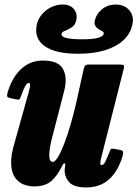

<svg xmlns="http://www.w3.org/2000/svg" viewBox="-20 -804 605 845"><path d="M488 -784Q528.5 -784 549.8 -758.2Q571 -732.5 562.5 -695Q549 -634.5 486 -601Q423 -567.5 324 -567.5Q225 -567 177 -600.8Q129 -634.5 142 -696Q150.5 -733 183.2 -758.5Q216 -784 256 -784Q289.5 -784 305.8 -763.5Q322 -743 315.5 -714.5Q311 -693.5 296 -683.8Q281 -674 266.8 -668.8Q252.5 -663.5 251 -655.5Q245.5 -631 342.5 -631Q431 -631 436.5 -655.5Q438 -662 431 -666Q424 -670 414.8 -675.2Q405.5 -680.5 399.8 -689.5Q394 -698.5 397.5 -714.5Q404 -743 429.2 -763.5Q454.5 -784 488 -784ZM14.5 -400.5Q34.5 -465.5 74.2 -501.5Q114 -537.5 168 -537.5Q237.5 -537.5 257.5 -500Q277.5 -462.5 262.5 -404L211 -204.5Q197 -152.5 196.8 -122Q196.5 -91.5 212 -91.5Q222.5 -91.5 236 -114.2Q249.5 -137 264 -175.2Q278.5 -213.5 292.2 -261Q306 -308.5 317 -358.5L347 -494.5Q349.5 -506 353.2 -513Q357 -520 371 -520H500.5Q518.5 -520 523.2 -517.5Q528 -515 524.5 -501L427.5 -118Q424 -105 421.8 -91.2Q419.5 -77.5 427 -77.5Q436 -77.5 443 -91.5Q450 -105.5 461.5 -134.5Q465 -144 468 -147.8Q471 -151.5 484.5 -148.5L509 -144Q520 -142 521.5 -136Q523 -130 519.5 -117Q500 -51 460.2 -15Q420.5 21 359 21Q303 21 282.5 -4.5Q262 -30 265 -61L267 -77.5Q268 -85 263.5 -85.2Q259 -85.5 255 -77Q234.5 -33 207 -8.2Q179.5 16.5 130 16.5Q107 16.5 84.5 8Q62 -0.5 46.5 -22Q31 -43.5 29 -81.5Q27 -119.5 45 -179L106.5 -399Q109.5 -410 112 -424.5Q114.5 -439 106.5 -439Q99 -439 91 -425Q83 -411 71.5 -378.5Q68.5 -370.5 65.8 -367.2Q63 -364 50 -367L22 -373Q12 -375.5 11.2 -381.5Q10.5 -387.5 14.5 -400.5Z"/></svg>

Font: Besley* Condensed Heavy
Style: Italic
Weight: 800
Width: 3
Italic angle: -13°
Designer: Owen Earl
Foundry: indestructible type*
Version: Version 3.000; ttfautohint (v1.8.3)